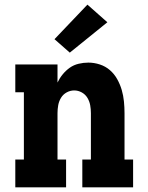

<svg xmlns="http://www.w3.org/2000/svg" viewBox="-20 -808 640 828"><path d="M46 0V-120H83V-410H46V-530H228V-452Q237 -471 250.5 -487.5Q264 -504 281 -516Q298 -528 319 -533Q340 -538 361 -538Q386 -538 410.5 -530Q435 -522 454 -505.5Q473 -489 485.5 -466.5Q498 -444 505 -420Q512 -396 514.5 -370.5Q517 -345 517 -320V-120H554V0H335V-120H372V-320Q372 -337 369 -354Q366 -371 357 -386Q348 -401 332.5 -409.5Q317 -418 300 -418Q283 -418 267.5 -409.5Q252 -401 243 -386Q234 -371 231 -354Q228 -337 228 -320V-120H265V0ZM281 -581 215 -639 357 -788 443 -712Z"/></svg>

Font: Iosevka Curly Slab HvEx
Style: Regular
Weight: 900
Width: 7
Monospace: yes
Designer: Belleve Invis
Foundry: Belleve Invis
Version: Version 11.1.0; ttfautohint (v1.8.3)